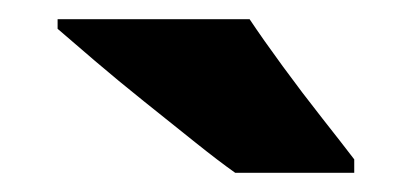

<svg xmlns="http://www.w3.org/2000/svg" viewBox="-20 -786 429 200"><path d="M240 -766Q254 -745 274.5 -717Q295 -689 315.5 -663Q336 -637 349 -620V-606H225Q208 -618 183 -638Q158 -658 130.5 -680Q103 -702 79 -722.5Q55 -743 40 -756V-766Z"/></svg>

Font: Noto Sans Lao SemiCondensed Black
Style: Regular
Weight: 900
Width: 4
Designer: Monotype Design Team
Foundry: Monotype Imaging Inc.
Version: Version 2.003; ttfautohint (v1.8.4.7-5d5b)